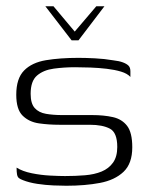

<svg xmlns="http://www.w3.org/2000/svg" viewBox="-20 -589 472 614"><path d="M125 -569H151L219 -488L288 -569H314L231 -460H209ZM192 5Q177 5 151.5 4Q126 3 99.5 -1Q73 -5 53 -13Q45 -16 40.5 -19.5Q36 -23 34.5 -31Q33 -39 33 -53Q52 -41 81.5 -35Q111 -29 140.5 -27.5Q170 -26 188 -26Q221 -26 251.5 -28.5Q282 -31 305 -40.5Q328 -50 341.5 -69Q355 -88 355 -119Q355 -165 331.5 -177.5Q308 -190 267 -190H170Q136 -190 104.5 -194.5Q73 -199 52.5 -219Q32 -239 32 -286Q32 -338 57 -363.5Q82 -389 127 -396.5Q172 -404 231 -404Q253 -404 283.5 -402.5Q314 -401 343 -396Q361 -394 373 -389.5Q385 -385 391 -379Q397 -373 397 -361V-343Q387 -354 367 -360Q347 -366 321.5 -369Q296 -372 269.5 -373Q243 -374 220 -374Q185 -374 152 -369.5Q119 -365 98.5 -347.5Q78 -330 78 -289Q78 -258 91 -243.5Q104 -229 127 -225Q150 -221 179 -221H275Q312 -221 341 -214.5Q370 -208 386.5 -186.5Q403 -165 403 -118Q403 -66 375 -39.5Q347 -13 299.5 -4Q252 5 192 5Z"/></svg>

Font: Genos Light
Style: Regular
Weight: 300
Designer: Robert E. Leuschke
Foundry: Robert E. Leuschke
Version: Version 1.010